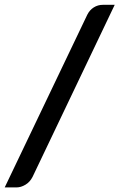

<svg xmlns="http://www.w3.org/2000/svg" viewBox="-35 -748 508 816"><path d="M103.5 3.5Q92.5 25.5 73.2 37Q54 48.5 35.5 48.5H-15L336 -685.5Q346 -705.5 363.5 -716.5Q381 -727.5 402 -727.5H452.5Z"/></svg>

Font: Lato 2
Style: Bold Italic
Weight: 700
Italic angle: -7°
Designer: Lukasz Dziedzic with Adam Twardoch and Botio Nikoltchev
Foundry: tyPoland Lukasz Dziedzic
Version: Version 2.015; 2015-08-06; http://www.latofonts.com/